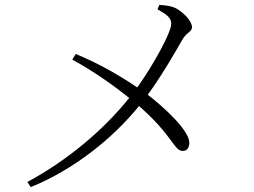

<svg xmlns="http://www.w3.org/2000/svg" viewBox="-20 -756 1040 786"><path d="M276 -512C370 -460 448 -404 509 -355C401 -221 255 -99 92 -11L106 10C285 -63 443 -191 549 -322C687 -202 692 -138 728 -138C748 -138 755 -155 755 -172C755 -220 658 -312 585 -368C648 -455 708 -561 726 -593C744 -624 766 -626 766 -644C766 -668 736 -701 704 -720C683 -732 659 -734 632 -736L625 -718C661 -697 681 -684 681 -659C681 -623 609 -492 542 -398C472 -445 388 -495 290 -535Z"/></svg>

Font: Noto Serif CJK TC Light
Style: Regular
Weight: 300
Designer: Ryoko NISHIZUKA 西塚涼子 (kana & ideographs); Frank Grießhammer (Latin, Greek & Cyrillic); Wenlong ZHANG 张文龙 (bopomofo); San
Foundry: Adobe
Version: Version 2.001;hotconv 1.1.0;makeotfexe 2.6.0